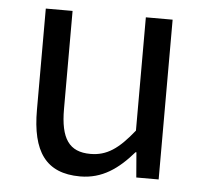

<svg xmlns="http://www.w3.org/2000/svg" viewBox="-45 -590 696 650"><g transform="rotate(5 303.5 -265.0)"><path d="M250 13C325 13 379 -26 430 -85H433L440 0H516V-543H425V-158C373 -93 334 -66 278 -66C206 -66 176 -109 176 -210V-543H85V-199C85 -58 133 13 250 13Z"/></g></svg>

Font: Spoqa Han Sans Neo Regular
Style: Regular
Weight: 400
Designer: [Spoqa Han Sans Neo] Dong-huui Kim  Younghwa Kang  Yujin Lee  [Noto Sans] Ryoko NISHIZUKA  (kana & ideographs); Paul D. 
Foundry: Spoqa (http://www.spoqa-han-sans.com)
Version: Version 1.000